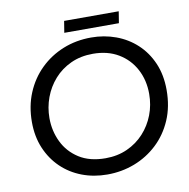

<svg xmlns="http://www.w3.org/2000/svg" viewBox="-90 -912 995 1011"><g transform="rotate(-10 408.0 -406.0)"><path d="M403.4 12.4Q330.8 12.4 268.2 -11.5Q205.6 -35.4 158.9 -80.4Q112.2 -125.4 85.7 -188.1Q59.2 -250.8 59.2 -328.4Q59.2 -413 88.5 -483.4Q117.8 -553.8 170.4 -605.3Q223 -656.8 292.6 -684.9Q362.2 -713 443.4 -713Q512.4 -713 574.6 -690.3Q636.8 -667.6 684.5 -623.6Q732.2 -579.6 759.7 -516.3Q787.2 -453 787.2 -372.2Q787.2 -283.2 756.5 -212.2Q725.8 -141.2 672.2 -90.9Q618.6 -40.6 549.6 -14.1Q480.6 12.4 403.4 12.4ZM409 -73.6Q473.2 -73.6 525.4 -97.3Q577.6 -121 615.1 -162Q652.6 -203 672.9 -255.8Q693.2 -308.6 693.2 -367.8Q693.2 -441 662.1 -499.7Q631 -558.4 573.7 -592.7Q516.4 -627 437.4 -627Q371.6 -627 319 -602.7Q266.4 -578.4 229.6 -536.8Q192.8 -495.2 173.3 -442.6Q153.8 -390 153.8 -332.8Q153.8 -264.4 182.3 -205.3Q210.8 -146.2 267.5 -109.9Q324.2 -73.6 409 -73.6ZM308.8 -761.8 318.8 -823.8H610.8L600.8 -761.8Z"/></g></svg>

Font: MuseoModerno Thin
Style: Italic
Weight: 100
Italic angle: -9°
Designer: Pablo Cosgaya, Héctor Gatti, Marcela Romero, and the Authors of The MuseoModerno Project.
Foundry: Omnibus-Type Team
Version: Version 1.003